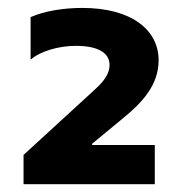

<svg xmlns="http://www.w3.org/2000/svg" viewBox="-20 -826 460 482"><path d="M39.1 -363.6H368.6V-462H211.3V-465.2L286.2 -527C337 -568.2 378.2 -612.2 378.2 -674.7C378.2 -750.7 310.4 -806.1 186.8 -806.1C140.6 -806.1 92.3 -798.7 56.8 -783V-676.1C79.9 -696.7 125.7 -710.9 170.5 -710.9C223 -710.9 255 -695 255 -663C255 -630.7 224.4 -607.6 209.2 -593L39.1 -437.1Z"/></svg>

Font: TID UI Extra Bold
Style: Regular
Weight: 800
Designer: The TID Project Authors
Foundry: Bakken & Bæck
Version: Version 1.001;hotconv 1.0.109;makeotfexe 2.5.65596